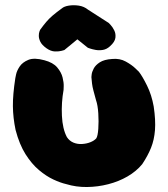

<svg xmlns="http://www.w3.org/2000/svg" viewBox="-20 -728 658 752"><path d="M239 -7Q217 -12 189 -25Q161 -38 132.5 -62Q104 -86 80 -124Q56 -162 41 -219Q31 -267 30.5 -312Q30 -357 40 -422Q40 -422 43 -436.5Q46 -451 57 -467.5Q68 -484 91 -493.5Q114 -503 154 -492Q188 -483 204 -464Q220 -445 225 -425Q230 -405 229.5 -390.5Q229 -376 229 -376Q220 -326 222.5 -274.5Q225 -223 242 -191Q252 -176 267.5 -169.5Q283 -163 301 -164Q319 -165 334 -171Q349 -177 357 -186Q363 -195 365 -223.5Q367 -252 365 -284Q363 -316 356 -336Q350 -358 346 -373Q342 -388 340.5 -400.5Q339 -413 338 -426Q338 -426 339 -436Q340 -446 347 -459.5Q354 -473 371 -484Q388 -495 419 -497Q449 -500 472.5 -487Q496 -474 510 -460.5Q524 -447 524 -447Q538 -429 556 -392.5Q574 -356 582 -311Q590 -257 587 -218.5Q584 -180 571.5 -149Q559 -118 537 -85Q514 -57 479.5 -37Q445 -17 404 -6.5Q363 4 320.5 4.5Q278 5 239 -7ZM162 -539Q144 -552 138 -564.5Q132 -577 132 -587.5Q132 -598 134.5 -604.5Q137 -611 137 -611Q150 -629 161 -642Q172 -655 186 -667Q200 -679 222 -695Q231 -703 249.5 -706Q268 -709 288.5 -706Q309 -703 325 -690L406 -638Q406 -638 413.5 -630Q421 -622 427.5 -609Q434 -596 432 -580Q430 -564 411 -547Q398 -535 383 -532.5Q368 -530 354.5 -532.5Q341 -535 332.5 -538Q324 -541 324 -541L283 -574Q271 -564 257 -552.5Q243 -541 232 -532Q232 -532 221.5 -529Q211 -526 195 -526.5Q179 -527 162 -539Z"/></svg>

Font: Sour Gummy Black
Style: Regular
Weight: 900
Version: Version 1.000